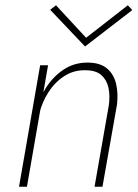

<svg xmlns="http://www.w3.org/2000/svg" viewBox="-20 -707 521 727"><path d="M162 -460H132L52 0H82ZM392 -308 338 0H368L423 -311Q428 -354 419.5 -390Q411 -426 385 -448Q359 -470 311 -470Q260 -470 220 -443Q180 -416 153 -373Q126 -330 116 -281H130Q140 -321 163.5 -358Q187 -395 223 -418.5Q259 -442 303 -441Q344 -441 364.5 -422Q385 -403 391 -373.5Q397 -344 392 -308ZM306 -564 192 -687 170 -670 302 -531 481 -669 464 -687Z"/></svg>

Font: Jost ExtraLight
Style: Italic
Weight: 250
Italic angle: -5°
Version: Version 3.710